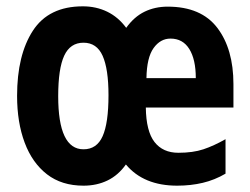

<svg xmlns="http://www.w3.org/2000/svg" viewBox="-20 -670 789 607"><path d="M510 -649Q616 -649 667 -582Q718 -515 718 -404V-330H441Q442 -255 468.5 -221Q495 -187 544 -187Q590 -187 623 -198Q656 -209 693 -230V-121Q659 -101 621 -92Q583 -83 540 -83Q434 -83 378 -150Q354 -116 320 -99.5Q286 -83 244 -83Q175 -83 128.5 -119Q82 -155 58 -219Q34 -283 34 -367Q34 -496 84 -573Q134 -650 242 -650Q284 -650 319 -633Q354 -616 379 -582Q404 -617 437 -633Q470 -649 510 -649ZM519 -548Q487 -548 465.5 -518Q444 -488 443 -423H599Q599 -482 578.5 -515Q558 -548 519 -548ZM244 -535Q202 -535 183 -494Q164 -453 164 -366Q164 -198 244 -198Q286 -198 304.5 -239.5Q323 -281 323 -369Q323 -452 304.5 -493.5Q286 -535 244 -535Z"/></svg>

Font: Noto Sans Kannada UI ExtraCondensed
Style: Bold
Weight: 700
Width: 2
Designer: Jelle Bosma - Monotype Design Team
Foundry: Monotype Imaging Inc.
Version: Version 2.005; ttfautohint (v1.8.4.7-5d5b)